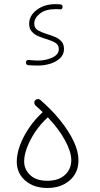

<svg xmlns="http://www.w3.org/2000/svg" viewBox="-20 -909 489 939"><path d="M62 -118.2Q62 -155.3 77.6 -198Q93.3 -240.7 121.8 -283Q150.4 -325.2 189 -360.8Q171.9 -377.4 153.8 -393.1Q148.4 -397.9 147.7 -405.5Q147 -413.1 151.9 -418.5Q156.7 -423.8 164.3 -424.6Q171.9 -425.3 177.2 -420.4Q232.4 -372.6 274.4 -320.6Q316.4 -268.6 340.1 -218.5Q363.8 -168.5 363.8 -125.5Q363.8 -64 321 -26.9Q278.3 10.3 211.4 10.3Q145 10.3 103.5 -25.9Q62 -62 62 -118.2ZM98.1 -119.6Q98.1 -80.6 127.7 -52.7Q157.2 -24.9 211.4 -24.9Q266.6 -24.9 297.6 -53.5Q328.6 -82 328.6 -126Q328.6 -166.5 298.3 -222.2Q268.1 -277.8 213.9 -335.4Q178.2 -302.7 152.3 -264.2Q126.5 -225.6 112.3 -187.7Q98.1 -149.9 98.1 -119.6ZM286.1 -874.5Q285.2 -862.3 272.9 -863.3Q267.1 -864.3 261.7 -864.3Q256.3 -864.3 251 -864.3Q202.6 -864.3 175 -842.5Q147.5 -820.8 147.5 -793.5Q147.5 -771 166 -760.5Q184.6 -750 211.9 -741.7Q230 -736.3 248.8 -728.5Q267.6 -720.7 280.3 -706.8Q293 -692.9 293 -668.9Q293 -643.6 274.9 -625.5Q256.8 -607.4 227.5 -597.9Q198.2 -588.4 165 -588.4Q153.8 -588.4 141.8 -588.9Q129.9 -589.4 117.7 -590.3Q106 -592.3 106.9 -603.5Q107.9 -616.7 120.6 -615.7Q132.3 -614.7 143.3 -613.8Q154.3 -612.8 165 -612.8Q204.1 -612.8 235.8 -627.4Q267.6 -642.1 267.6 -668.9Q267.6 -689.9 250.2 -700Q232.9 -710 205.6 -718.3Q187.5 -723.6 168.2 -731.7Q148.9 -739.7 135.7 -754.2Q122.6 -768.6 122.6 -793Q122.6 -832.5 159.7 -860.6Q196.8 -888.7 251 -888.7Q257.8 -888.7 263.2 -888.4Q268.6 -888.2 274.9 -887.7Q287.1 -885.7 286.1 -874.5Z"/></svg>

Font: Mikhak ExtraLight
Style: Regular
Weight: 200
Designer: Amin Abedi
Version: Version 3.3